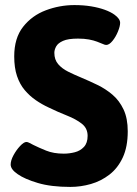

<svg xmlns="http://www.w3.org/2000/svg" viewBox="-20 -728 540 756"><path d="M257 8Q181 8 129 -7.5Q77 -23 50 -42Q22 -61 22 -80Q22 -96 33 -116.5Q44 -137 59 -153Q74 -169 84 -169Q89 -169 95.5 -165.5Q102 -162 112 -157Q132 -147 161.5 -135Q191 -123 231 -123Q253 -123 274.5 -128.5Q296 -134 310.5 -149.5Q325 -165 325 -193Q325 -223 302 -241Q279 -259 243.5 -273Q208 -287 171 -305Q145 -317 121 -333.5Q97 -350 77.5 -373Q58 -396 47 -428.5Q36 -461 36 -506Q36 -578 71 -622.5Q106 -667 160.5 -687.5Q215 -708 273 -708Q309 -708 339 -703Q369 -698 392.5 -689.5Q416 -681 431 -670Q453 -654 453 -638Q453 -625 444.5 -604Q436 -583 423 -567Q410 -551 398 -551Q393 -551 384.5 -555Q376 -559 362 -564Q349 -569 330.5 -572.5Q312 -576 287 -576Q248 -576 228 -567Q208 -558 201 -545Q194 -532 194 -520Q194 -493 209 -475.5Q224 -458 248 -446Q272 -434 301 -422Q332 -409 364 -393.5Q396 -378 423 -355Q450 -332 466.5 -297Q483 -262 483 -211Q483 -150 463.5 -108Q444 -66 411 -40.5Q378 -15 338 -3.5Q298 8 257 8Z"/></svg>

Font: Asap
Style: Regular
Weight: 400
Designer: Pablo Cosgaya
Foundry: Omnibus-Type
Version: Version 3.001